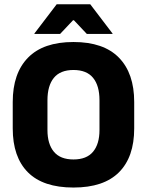

<svg xmlns="http://www.w3.org/2000/svg" viewBox="-20 -846 675 882"><path d="M317.5 15.5Q178 15.5 108.2 -54.5Q38.5 -124.5 38.5 -256V-377.5Q38.5 -509.5 108.8 -581.2Q179 -653 317.5 -653Q456 -653 526.2 -581.2Q596.5 -509.5 596.5 -377.5V-256Q596.5 -124.5 526.5 -54.5Q456.5 15.5 317.5 15.5ZM317.5 -113.5Q378 -113.5 407.5 -149Q437 -184.5 437 -248.5V-385.5Q437 -452.5 407.5 -488.5Q378 -524.5 317.5 -524.5Q257 -524.5 227.5 -488.5Q198 -452.5 198 -385.5V-248.5Q198 -184.5 227.5 -149Q257 -113.5 317.5 -113.5ZM138 -692 240.5 -826.5H394.5L497 -692V-690H379L319.5 -753H315.5L256 -690H138Z"/></svg>

Font: Anek Kannada Medium
Style: Bold
Weight: 700
Version: Version 1.003